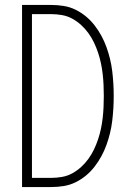

<svg xmlns="http://www.w3.org/2000/svg" viewBox="-20 -755 540 775"><path d="M69 0V-735H187Q212 -735 237 -731Q262 -727 284.5 -716Q307 -705 326.5 -689Q346 -673 361.5 -653Q377 -633 389 -611Q401 -589 409.5 -565.5Q418 -542 424 -517.5Q430 -493 433 -468Q436 -443 437.5 -418Q439 -393 439 -368Q439 -342 437.5 -317Q436 -292 433 -267Q430 -242 424 -217.5Q418 -193 409.5 -169.5Q401 -146 389 -124Q377 -102 361.5 -82Q346 -62 326.5 -46Q307 -30 284.5 -19Q262 -8 237 -4Q212 0 187 0ZM109 -37H187Q209 -37 231 -41Q253 -45 272 -55.5Q291 -66 307.5 -81Q324 -96 337 -114Q350 -132 359.5 -152Q369 -172 376 -193Q383 -214 387.5 -235.5Q392 -257 394.5 -279Q397 -301 398 -323Q399 -345 399 -368Q399 -390 398 -412Q397 -434 394.5 -456Q392 -478 387.5 -499.5Q383 -521 376 -542Q369 -563 359.5 -583Q350 -603 337 -621Q324 -639 307.5 -654Q291 -669 272 -679.5Q253 -690 231 -694Q209 -698 187 -698H109Z"/></svg>

Font: iosevka_custom_sans_ss08 XLt
Style: Regular
Weight: 200
Designer: Belleve Invis
Foundry: Belleve Invis
Version: Version 10.3.0; ttfautohint (v1.8.3)